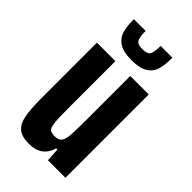

<svg xmlns="http://www.w3.org/2000/svg" viewBox="-219 -759 831 831"><g transform="rotate(45 196.0 -343.5)"><path d="M36 -171V-510H149V-224Q149 -160 152 -134.5Q155 -109 163.5 -101.5Q172 -94 193 -94Q217 -94 226.5 -107Q236 -120 238 -149.5Q240 -179 240 -254V-510H353V0H246L242 -62H235Q215 8 137 8Q94 8 72.5 -9.5Q51 -27 43.5 -64.5Q36 -102 36 -171ZM77 -695H149Q149 -659 156.5 -644Q164 -629 195 -629Q226 -629 233.5 -644Q241 -659 241 -695H313Q313 -651 305 -623Q297 -595 271 -578.5Q245 -562 195 -562Q145 -562 119.5 -578.5Q94 -595 85.5 -623Q77 -651 77 -695Z"/></g></svg>

Font: Saira ExtraCondensed
Style: Bold
Weight: 700
Width: 2
Designer: Hector Gatti with collaboration of the Omnibus-Type team
Foundry: Omnibus-Type
Version: Version 0.072; ttfautohint (v1.8)